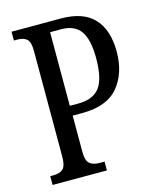

<svg xmlns="http://www.w3.org/2000/svg" viewBox="-109 -789 702 864"><g transform="rotate(-15 242.5 -357.0)"><path d="M28 -41H42Q73 -41 88 -55Q103 -69 103 -113V-605Q103 -646 88 -659.5Q73 -673 44 -673H28V-714H259Q361 -714 411.5 -660.5Q462 -607 462 -505Q462 -405 409 -341.5Q356 -278 241 -278H196V-108Q196 -68 212 -54.5Q228 -41 258 -41H281V0H28ZM234 -324Q304 -324 334.5 -364.5Q365 -405 365 -501Q365 -587 337 -627Q309 -667 246 -667H195V-324Z"/></g></svg>

Font: Noto Serif Cond
Style: Regular
Weight: 400
Width: 3
Designer: Monotype Design Team
Foundry: Monotype Imaging Inc.
Version: Version 1.001